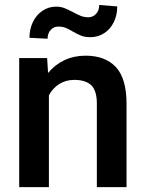

<svg xmlns="http://www.w3.org/2000/svg" viewBox="-20 -766 597 786"><path d="M58.6 0ZM498 -340.8V0H376.5V-341.8Q376.5 -394.5 353.8 -416.7Q331.1 -439 284.2 -439Q250 -439 223.1 -422.4Q196.3 -405.8 180.2 -376V0H58.6V-528.3H172.9L176.8 -467.3Q205.1 -501.5 244.1 -519.8Q283.2 -538.1 330.1 -538.1Q410.6 -538.1 454.3 -491.5Q498 -444.8 498 -340.8ZM350.6 -613.8Q328.1 -613.8 313 -619.6Q297.9 -625.5 277.3 -637.2Q260.7 -647.5 248 -652.3Q235.4 -657.2 218.8 -657.2Q199.7 -657.2 187.3 -643.3Q174.8 -629.4 174.8 -607.4L100.6 -611.3Q100.6 -646.5 114.7 -675.8Q128.9 -705.1 153.8 -721.9Q178.7 -738.8 209.5 -738.8Q227.5 -738.8 242.2 -733.4Q256.8 -728 277.8 -716.8Q297.4 -706.1 311.3 -700.7Q325.2 -695.3 341.8 -695.3Q360.4 -695.3 373.3 -709.2Q386.2 -723.1 386.2 -745.6L460 -739.7Q460 -704.1 445.8 -675.3Q431.6 -646.5 406.5 -630.1Q381.3 -613.8 350.6 -613.8Z"/></svg>

Font: Heebo Medium
Style: Regular
Weight: 500
Designer: Oded Ezer
Foundry: Meir Sadan
Version: Version 2.001; ttfautohint (v1.5.14-ce02) -l 8 -r 50 -G 200 